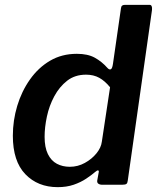

<svg xmlns="http://www.w3.org/2000/svg" viewBox="-20 -762 647 792"><path d="M399 0Q392 0 386 -4Q380 -8 381 -17L387 -50Q389 -58 385 -59Q381 -60 373 -53Q358 -40 335.5 -25Q313 -10 284 0Q255 10 218 10Q136 10 84.5 -43.5Q33 -97 33 -202Q33 -265 51 -325Q69 -385 103.5 -434Q138 -483 186.5 -511.5Q235 -540 297 -540Q342 -540 371 -524Q400 -508 423 -482Q430 -474 436.5 -476Q443 -478 446 -499L479 -728Q480 -736 484 -739Q488 -742 496 -742H597Q609 -742 607 -721L507 -17Q506 -7 501.5 -3.5Q497 0 485 0ZM434 -402Q413 -428 389.5 -441Q366 -454 335 -454Q289 -454 257 -429Q225 -404 204 -365Q183 -326 173.5 -281.5Q164 -237 164 -198Q164 -154 177.5 -126.5Q191 -99 214.5 -86.5Q238 -74 268 -74Q301 -74 330 -90Q359 -106 378 -129.5Q397 -153 400 -177Z"/></svg>

Font: Libre Franklin Thin SemiBold
Style: Italic
Weight: 600
Italic angle: -8°
Version: Version 3.000